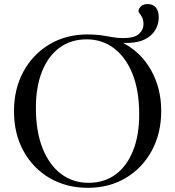

<svg xmlns="http://www.w3.org/2000/svg" viewBox="-20 -890 838 920"><path d="M399.5 -725Q437.5 -725 465.8 -720.8Q494 -716.5 518.5 -712Q543 -707.5 570 -707.5Q623.5 -707.5 645.5 -727.2Q667.5 -747 667.5 -774.5Q667.5 -800 655.5 -816.2Q643.5 -832.5 643.5 -837Q643.5 -848.5 655.2 -859.5Q667 -870.5 688 -870.5Q713 -870.5 726.8 -854Q740.5 -837.5 740.5 -808Q740.5 -751.5 697.5 -716.2Q654.5 -681 569.5 -684.5Q656.5 -639 704.5 -552.5Q752.5 -466 752.5 -359Q752.5 -251 707.2 -167.8Q662 -84.5 582.5 -37.2Q503 10 401 10Q298 10 218 -36.8Q138 -83.5 92.5 -166.5Q47 -249.5 47 -357Q47 -464.5 92.5 -547.5Q138 -630.5 217.5 -677.8Q297 -725 399.5 -725ZM404 -14Q479.5 -14 533.8 -54Q588 -94 617.5 -167.8Q647 -241.5 647 -341.5Q647 -456 614.8 -536.2Q582.5 -616.5 525.8 -659Q469 -701.5 395.5 -701.5Q320 -701.5 265.5 -661.5Q211 -621.5 181.5 -547.8Q152 -474 152 -373.5Q152 -259.5 184.2 -179Q216.5 -98.5 273.2 -56.2Q330 -14 404 -14Z"/></svg>

Font: Newsreader 72pt
Style: Regular
Weight: 400
Designer: Hugues Gentile
Foundry: Production Type
Version: Version 1.003; ttfautohint (v1.8.3)